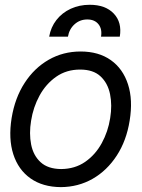

<svg xmlns="http://www.w3.org/2000/svg" viewBox="-20 -767 590 799"><path d="M233.4 11.7Q157.7 11.2 106.9 -24.7Q56.2 -60.5 35.4 -125Q14.6 -189.5 28.3 -275.4Q42 -359.4 82.3 -421.6Q122.6 -483.9 182.6 -518.3Q242.7 -552.7 315.4 -552.7Q390.6 -552.7 441.2 -516.8Q491.7 -481 512.7 -416Q533.7 -351.1 519.5 -264.6Q506.3 -181.6 465.8 -119.4Q425.3 -57.1 365.5 -22.9Q305.7 11.2 233.4 11.7ZM234.4 -63.5Q292 -64 334.5 -93.5Q377 -123 403.3 -171.1Q429.7 -219.2 438.5 -275.4Q447.3 -329.1 438 -375Q428.7 -420.9 398.4 -449.2Q368.2 -477.5 313.5 -477.5Q256.3 -477.5 213.6 -447.5Q170.9 -417.5 144.5 -369.1Q118.2 -320.8 109.4 -264.6Q100.6 -211.4 109.6 -165.5Q118.7 -119.6 149.2 -91.8Q179.7 -64 234.4 -63.5ZM184.6 -614.3Q191.4 -653.8 214.8 -683.8Q238.3 -713.9 274.2 -730.5Q310.1 -747.1 353.5 -747.1Q418.9 -747.1 453.6 -710.4Q488.3 -673.8 478.5 -614.3H400.4Q405.8 -646 389.9 -666Q374 -686 343.3 -686Q312.5 -686 290.3 -666Q268.1 -646 262.7 -614.3Z"/></svg>

Font: Inter Tight
Style: Italic
Weight: 400
Italic angle: -9.39999°
Designer: Rasmus Andersson
Foundry: rsms
Version: Version 3.002